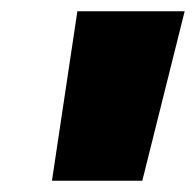

<svg xmlns="http://www.w3.org/2000/svg" viewBox="-20 -720 347 340"><path d="M72 -400 117 -700H307L232 -400Z"/></svg>

Font: Montserrat Thin Black
Style: Italic
Weight: 900
Italic angle: -11.3°
Version: Version 9.000